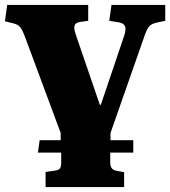

<svg xmlns="http://www.w3.org/2000/svg" viewBox="-21 -537 687 775"><path d="M163 218V157L199 152Q215 150 220.5 143.5Q226 137 226 119V79H132L139 29H224V0L80 -388Q69 -417 60.5 -427.5Q52 -438 32 -443L-1 -451L8 -517H335V-453L300 -448Q284 -445 280 -434Q276 -423 285 -397L382 -114H386L480 -392Q489 -419 483.5 -431.5Q478 -444 457 -447L420 -453L429 -517H646V-453L613 -446Q593 -442 583 -432.5Q573 -423 563 -394L425 0V29H517V79H424V119Q424 148 448 152L480 158V218Z"/></svg>

Font: Literata 36pt ExtraBold
Style: Regular
Weight: 800
Designer: Latin by Veronika Burian and Jose Scaglione. Greek by Irene Vlachou. Cyrillic by Vera Evstafieva.
Foundry: TypeTogether
Version: Version 3.002